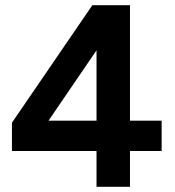

<svg xmlns="http://www.w3.org/2000/svg" viewBox="-20 -720 673 740"><path d="M352 0H481V-138H603V-255H481V-700H336L26 -247V-138H352ZM167 -255 352 -526V-255Z"/></svg>

Font: HB Figtree Prototype
Style: Bold
Weight: 700
Designer: Alfredo Marco Pradil
Foundry: Hanken Design Co.®
Version: Version 1.002;Glyphs 3.2 (3228)